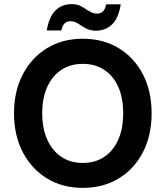

<svg xmlns="http://www.w3.org/2000/svg" viewBox="-20 -900 803 932"><path d="M382 12Q283 12 208 -34Q133 -80 90.5 -161.5Q48 -243 48 -350Q48 -457 90.5 -538.5Q133 -620 208 -666Q283 -712 382 -712Q481 -712 556.5 -666Q632 -620 674 -538.5Q716 -457 716 -350Q716 -243 674 -161.5Q632 -80 556.5 -34Q481 12 382 12ZM382 -109Q442 -109 486 -138.5Q530 -168 554 -222Q578 -276 578 -350Q578 -425 554 -478.5Q530 -532 486 -561Q442 -590 382 -590Q322 -590 278 -561Q234 -532 209.5 -478.5Q185 -425 185 -350Q185 -276 209.5 -222Q234 -168 278 -138.5Q322 -109 382 -109ZM446 -751Q417 -751 396.5 -762.5Q376 -774 359 -785.5Q342 -797 321 -797Q305 -797 293.5 -786Q282 -775 278 -752H207Q218 -819 249.5 -849.5Q281 -880 327 -880Q356 -880 376 -868.5Q396 -857 413.5 -845.5Q431 -834 452 -834Q469 -834 480.5 -845.5Q492 -857 495 -879H566Q556 -813 524.5 -782Q493 -751 446 -751Z"/></svg>

Font: DM Sans 10pt
Style: Bold
Weight: 700
Version: Version 4.004;gftools[0.9.30]